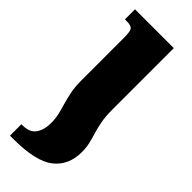

<svg xmlns="http://www.w3.org/2000/svg" viewBox="-247 -522 808 808"><g transform="rotate(45 157.0 -118.0)"><path d="M67 -124V-375Q67 -412 59.5 -422Q52 -432 27 -432H15V-492H246V-125Q246 -85 251.5 -56.5Q257 -28 264 -5Q271 18 276.5 40.5Q282 63 282 91Q282 170 227 213Q172 256 39 256H19V188H25Q68 188 86 162.5Q104 137 104 97Q104 69 98.5 46Q93 23 86 -0.5Q79 -24 73 -53.5Q67 -83 67 -124Z"/></g></svg>

Font: Noto Serif Armenian SemiCondensed Black
Style: Regular
Weight: 900
Width: 4
Designer: Monotype Design Team
Foundry: Monotype Imaging Inc.
Version: Version 2.008; ttfautohint (v1.8.4.7-5d5b)